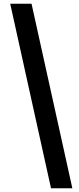

<svg xmlns="http://www.w3.org/2000/svg" viewBox="-20 -832 425 1035"><path d="M35 -812H150L370 183H255Z"/></svg>

Font: Source Han Sans CN Heavy
Style: Bold
Weight: 900
Designer: Ryoko NISHIZUKA (kana & ideographs); Paul D. Hunt (Latin, Greek & Cyrillic); Wenlong ZHANG (bopomofo); Sandoll Communica
Foundry: Adobe Systems Incorporated
Version: Version 1.000;PS 1;hotconv 1.0.78;makeotf.lib2.5.61930